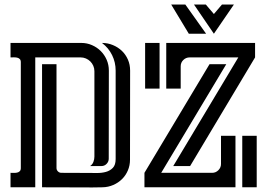

<svg xmlns="http://www.w3.org/2000/svg" viewBox="-20 -835 1208 856"><path d="M342.3 -643.6Q367.7 -643.6 390.1 -633.8Q412.6 -624 429.2 -607.4Q445.8 -590.8 455.6 -568.4Q465.3 -545.9 465.3 -520.5L464.8 -127.4Q464.8 -114.3 455.3 -104.5Q445.8 -94.7 432.6 -94.7H381.8Q392.1 -101.6 396.5 -113.3Q400.9 -125 400.9 -136.7V-517.6Q400.9 -530.3 396 -541.5Q391.1 -552.7 382.8 -561Q374.5 -569.3 363.3 -574.2Q352.1 -579.1 339.4 -579.1H137.2V0H26.9V-64.5Q33.2 -64.5 41 -64.2Q48.8 -64 55.9 -65.4Q63 -66.9 67.9 -71.5Q72.8 -76.2 72.8 -85.9V-557.6Q72.8 -567.4 67.9 -572Q63 -576.7 55.9 -578.1Q48.8 -579.6 41 -579.3Q33.2 -579.1 26.9 -579.1V-643.6ZM231.9 -85.9Q231.9 -77.1 238.3 -70.8Q244.6 -64.5 253.4 -64.5L372.6 -64Q390.6 -64 412.1 -63.7Q433.6 -63.5 452.1 -68.6Q470.7 -73.7 483.2 -86.7Q495.6 -99.6 495.6 -126V-520.5Q495.6 -557.1 479.7 -589.4Q463.9 -621.6 434.6 -643.6Q460.4 -643.6 483.4 -634Q506.3 -624.5 523.4 -608.2Q540.5 -591.8 550.3 -569.3Q560.1 -546.9 560.1 -520.5L559.6 -123Q559.6 -97.2 550 -75Q540.5 -52.7 523.9 -36.4Q507.3 -20 484.9 -10.3Q462.4 -0.5 437 0Q414.1 1 391.6 0.7Q369.1 0.5 346.2 0.5L167.5 0V-548.8H231.9ZM698.7 -64.5H925.8Q941.9 -64.5 953.6 -76.2Q965.3 -87.9 965.3 -104V-229.5H1029.8V0H624V-64.5L914.1 -548.8H988.8ZM752.4 -94.7 1042.5 -579.1H825.7Q809.1 -579.1 797.4 -567.6Q785.6 -556.2 785.6 -539.6V-439.9H721.2V-643.6H1117.2V-579.1L827.6 -94.7ZM1124.5 -229.5V0H1060.1V-229.5ZM691.4 -643.6V-439.9H627V-643.6ZM1022.9 -814.9 933.6 -684.6 844.7 -814.9H897.5L933.6 -772.5L969.7 -814.9ZM821.8 -684.6 743.2 -814.9H806.2L898.9 -684.6Z"/></svg>

Font: Isar CAT
Style: Regular
Weight: 400
Designer: Digitized by Peter Wiegel
Foundry: CAT-Fonts, Peter Wiegel
Version: Version 1.000; ttfautohint (v1.3)